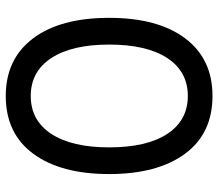

<svg xmlns="http://www.w3.org/2000/svg" viewBox="-65 -667 743 653"><g transform="rotate(-90 306.5 -340.5)"><path d="M41 -340.8Q41 -504.9 109.9 -598.6Q178.7 -692.4 306.6 -692.4Q432.6 -692.4 502.4 -599.6Q572.3 -506.8 572.3 -340.8Q572.3 -174.8 502.4 -82Q432.6 10.7 306.6 10.7Q178.7 10.7 109.9 -83Q41 -176.8 41 -340.8ZM481.4 -340.8Q481.4 -467.8 435.5 -537.6Q389.6 -607.4 306.6 -607.4Q223.6 -607.4 177.7 -537.6Q131.8 -467.8 131.8 -340.8Q131.8 -212.9 177.7 -143.1Q223.6 -73.2 306.6 -73.2Q389.6 -73.2 435.5 -143.1Q481.4 -212.9 481.4 -340.8Z"/></g></svg>

Font: YuPearl-Regular
Style: Regular
Weight: 400
Designer: Max Yao
Foundry: Max-Everyday
Version: Version 1.011; ttfautohint (v1.8.3)